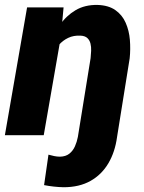

<svg xmlns="http://www.w3.org/2000/svg" viewBox="-29 -559 594 794"><path d="M222.7 -406.7 151.9 0H-8.8L83 -528.3H233.9ZM172.4 -281.7 155.8 -280.8Q161.6 -325.2 176.8 -370.8Q191.9 -416.5 218.3 -455.1Q244.6 -493.7 283.2 -516.6Q321.8 -539.6 374.5 -538.6Q419.9 -537.1 448.2 -517.1Q476.6 -497.1 490.7 -464.8Q504.9 -432.6 508.1 -394.3Q511.2 -356 507.3 -317.9L455.1 7.3Q446.8 69.3 419.2 116.2Q391.6 163.1 345.2 189.2Q298.8 215.3 233.9 215.3Q213.4 214.8 193.4 212.6Q173.3 210.4 153.3 206.5L171.4 80.6Q183.1 84 195.1 86.4Q207 88.9 219.2 88.9Q242.7 88.4 257.6 76.7Q272.5 64.9 280.8 46.4Q289.1 27.8 293 7.3L345.7 -318.8Q347.2 -333 347.9 -348.9Q348.6 -364.7 345.2 -378.7Q341.8 -392.6 332.3 -401.6Q322.8 -410.6 304.2 -411.6Q275.4 -413.1 252.9 -402.3Q230.5 -391.6 214.4 -373Q198.2 -354.5 187.7 -330.8Q177.2 -307.1 172.4 -281.7Z"/></svg>

Font: Roboto Black
Style: Italic
Weight: 900
Italic angle: -12°
Designer: Christian Robertson
Foundry: Google
Version: Version 3.0; 2020